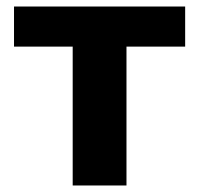

<svg xmlns="http://www.w3.org/2000/svg" viewBox="-20 -569 611 589"><path d="M368 -426V0H203V-426H23V-549H548V-426Z"/></svg>

Font: Noto Sans UI ExtraBold
Style: Regular
Weight: 800
Designer: Monotype Design Team
Foundry: Monotype Imaging Inc.
Version: Version 1.001